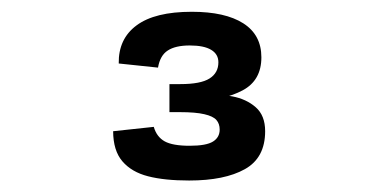

<svg xmlns="http://www.w3.org/2000/svg" viewBox="-20 -852 660 326"><path d="M423.8 -754.7Q423.8 -715.5 392 -698.6Q360.2 -681.8 316.3 -681.2V-693.1Q350.1 -692.8 374.2 -688.4Q398.3 -683.9 414.2 -669.9Q430.2 -655.9 430.2 -629.2Q430.2 -584 395.8 -564.8Q361.4 -545.5 301.2 -545.5Q259.2 -545.5 231.4 -552.7Q203.5 -559.8 187.8 -578.1Q172.2 -596.3 172.1 -629.2L241.1 -636.6Q246 -619.6 259.6 -612Q273.2 -604.5 302 -604.5Q330.3 -604.5 341.7 -611.7Q353 -618.8 353 -632Q353 -641.9 347.4 -648.3Q341.8 -654.7 326.9 -658.1Q312.1 -661.6 285.2 -661.6H267.7V-709.2H286.3Q320.7 -709.2 335.7 -718.7Q350.8 -728.2 350.8 -746.2Q350.8 -760.1 338.5 -767.4Q326.3 -774.8 302.2 -774.8Q277.8 -774.8 264.8 -766.2Q251.8 -757.8 248.3 -737.2L181.6 -744.2Q180.9 -786.1 212 -809Q243 -832 305.7 -832Q362.4 -832 393.1 -812.4Q423.8 -792.8 423.8 -754.7Z"/></svg>

Font: Monaspace Radon Var
Style: Regular
Weight: 400
Designer: Riley Cran and the Lettermatic Team
Version: Version 1.000 (Monaspace Radon Var)